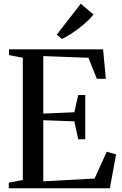

<svg xmlns="http://www.w3.org/2000/svg" viewBox="-20 -1007 655 1027"><path d="M102 -44V-698L28 -712.5V-743H531.5L546 -585.5H498L453 -698L211.5 -707V-399.5L377.5 -406.5L398.5 -499H436V-262H398.5L377.5 -358L211.5 -364V-37L486 -52L551 -195.5L601 -181L567.5 0H27V-30ZM310.5 -799 283.5 -821.5 412 -987 480 -929.5Q467.5 -913 447.5 -894.2Q427.5 -875.5 404 -857.2Q380.5 -839 356.5 -823.8Q332.5 -808.5 312 -799Z"/></svg>

Font: Merriweather 96pt
Style: Regular
Weight: 400
Version: Version 2.100